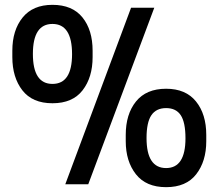

<svg xmlns="http://www.w3.org/2000/svg" viewBox="-20 -762 904 794"><path d="M31 -526V-552Q31 -637 73.5 -689.5Q116 -742 197 -742Q279 -742 321 -690Q363 -638 363 -552V-526Q363 -442 321.5 -388.5Q280 -335 197 -335Q114 -335 72.5 -388.5Q31 -442 31 -526ZM250 0 522 -730H618L345 0ZM278 -538Q278 -663 197 -663Q116 -663 116 -539Q116 -415 197 -415Q278 -415 278 -538ZM500 -178V-204Q500 -290 542.5 -342.5Q585 -395 667 -395Q748 -395 790.5 -342.5Q833 -290 833 -204V-178Q833 -95 791.5 -41.5Q750 12 667 12Q584 12 542 -41.5Q500 -95 500 -178ZM667 -67Q747 -67 747 -190Q747 -256 727.5 -285.5Q708 -315 667 -315Q626 -315 606 -285.5Q586 -256 586 -191Q586 -67 667 -67Z"/></svg>

Font: Cazoo Sans Medium
Style: Regular
Weight: 500
Designer: Jonathan Barnbrook, Julián Moncada
Foundry: Barnbrook Fonts
Version: Version 2.000;Glyphs 3.3 (3337)